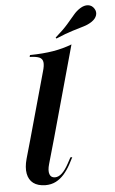

<svg xmlns="http://www.w3.org/2000/svg" viewBox="-57 -858 546 909"><g transform="rotate(-5 216.0 -403.5)"><path d="M68.5 -208.1 156.5 -524.2Q165.3 -553.2 162.9 -569.4Q160.5 -585.5 146 -591.9Q131.5 -598.4 100 -599.2L102.4 -608.1Q164.5 -608.9 212.9 -616.9Q261.3 -625 302.4 -641.1L182.3 -208.1ZM147.6 -86.3Q138.7 -55.6 144.8 -38.3Q150.8 -21 170.2 -21Q187.1 -21 203.2 -35.9Q219.4 -50.8 235.5 -80.6L250.8 -108.9H259.7L241.9 -75Q228.2 -50 210.9 -30.2Q193.5 -10.5 171.8 0.8Q150 12.1 121 12.1Q85.5 11.3 64.5 -4.4Q43.5 -20.2 37.9 -50Q32.3 -79.8 43.5 -120.2L68.5 -208.1H182.3ZM233.9 -675 230.6 -679.8Q269.4 -713.7 290.7 -738.3Q312.1 -762.9 326.2 -779.8Q340.3 -796.8 358.1 -808.1Q378.2 -821 396.8 -819Q415.3 -816.9 425.8 -800Q435.5 -784.7 430.2 -768.1Q425 -751.6 405.6 -738.7Q388.7 -727.4 366.9 -721Q345.2 -714.5 313.3 -704.8Q281.5 -695.2 233.9 -675Z"/></g></svg>

Font: Playfair 144pt
Style: Bold Italic
Weight: 700
Italic angle: -15.6°
Designer: Claus Eggers Sørensen
Foundry: Claus Eggers Sørensen
Version: Version 2.203